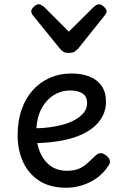

<svg xmlns="http://www.w3.org/2000/svg" viewBox="-20 -865 566 904"><path d="M293 19Q214 19 163 -15Q112 -49 87.5 -105Q63 -161 63 -228Q63 -295 81.5 -348.5Q100 -402 134 -440Q168 -478 214.5 -498.5Q261 -519 316 -519Q365 -519 401.5 -504.5Q438 -490 458.5 -460.5Q479 -431 479 -386Q479 -348 462.5 -317Q446 -286 416 -262.5Q386 -239 345 -223.5Q304 -208 253 -200Q202 -192 145 -191V-261Q178 -261 212.5 -265.5Q247 -270 279 -279Q311 -288 336 -302.5Q361 -317 375.5 -336Q390 -355 390 -379Q390 -411 368.5 -425Q347 -439 311 -439Q278 -439 249.5 -426Q221 -413 198.5 -387.5Q176 -362 163.5 -326Q151 -290 151 -244Q151 -189 168.5 -148Q186 -107 218 -84Q250 -61 295 -61Q325 -61 346 -68.5Q367 -76 385.5 -91.5Q404 -107 426 -129Q441 -144 453.5 -144Q466 -144 480 -133Q494 -122 497 -109.5Q500 -97 490 -84Q465 -46 431 -23.5Q397 -1 361.5 9Q326 19 293 19ZM447 -845Q456 -845 469 -833.5Q482 -822 482 -811Q482 -809 481 -805.5Q480 -802 475 -795L348 -636Q342 -630 333 -623Q324 -616 304 -616Q285 -616 276 -623Q267 -630 262 -636L133 -795Q129 -802 128 -805.5Q127 -809 127 -811Q127 -822 139.5 -833.5Q152 -845 162 -845Q168 -845 174 -841.5Q180 -838 187 -833L304 -716L422 -833Q428 -838 434 -841.5Q440 -845 447 -845Z"/></svg>

Font: Playwrite PL
Style: Regular
Weight: 400
Designer: Veronika Burian, José Scaglione
Foundry: TypeTogether
Version: Version 1.002